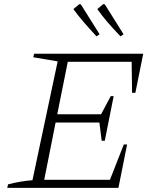

<svg xmlns="http://www.w3.org/2000/svg" viewBox="-20 -909 744 929"><path d="M15 0 19 -17Q50 -25 79.5 -30Q109 -35 137 -37L259 -612L141 -632L145 -649H673L635 -460H619L617 -610H308L257 -356H469L516 -444H530L487 -228H472L461 -316H249L194 -39H512L579 -210H595L553 0ZM447 -733Q409 -774 382.5 -805Q356 -836 335 -865L364 -889L371 -888L462 -743ZM563 -733Q524 -774 497.5 -805Q471 -836 451 -865L479 -889L487 -888L578 -743Z"/></svg>

Font: Piazzolla Thin Thin
Style: Italic
Weight: 250
Italic angle: -11.3°
Version: Version 2.005